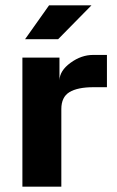

<svg xmlns="http://www.w3.org/2000/svg" viewBox="-20 -700 437 720"><path d="M381 -373V-494H329C299.7 -494 271.5 -484.2 244.5 -464.5C217.5 -444.8 203.7 -423 203 -399V-484H64V0H210V-291C210 -321 220.2 -342.2 240.5 -354.5C260.8 -366.8 291 -373 331 -373ZM323 -680H164L74 -553H198Z"/></svg>

Font: Play
Style: Bold
Weight: 700
Designer: Jonas Hecksher
Foundry: Jonas Hecksher, Playtypeª, e-types AS
Version: Version 1.002